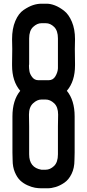

<svg xmlns="http://www.w3.org/2000/svg" viewBox="-20 -818 469 1034"><path d="M292 -137 293 -201Q293 -242 271.5 -262Q250 -282 226 -282H203Q180 -282 158 -261.5Q136 -241 136 -201L137 -137V-120V-54V-35V13Q137 85 203 96H226Q250 96 271 76Q292 56 292 13V-35V-54V-120ZM187 -386H242Q266 -386 278.5 -407.5Q291 -429 292 -450V-472V-558V-611Q292 -653 271.5 -673Q251 -693 227 -693H203Q180 -693 158.5 -673Q137 -653 137 -611V-558V-472Q136 -470 136 -465Q136 -450 138.5 -434.5Q141 -419 153.5 -402.5Q166 -386 187 -386ZM232 -798Q252 -798 275.5 -789Q299 -780 324.5 -760.5Q350 -741 367 -701Q384 -661 384 -607L383 -554L384 -477V-466Q384 -380 340 -329Q382 -278 382 -191V-123V-49V4Q382 11 381.5 24.5Q381 38 381 44Q381 87 365.5 118.5Q350 150 326.5 166Q303 182 280 189Q257 196 236 196H203Q186 196 168.5 193Q151 190 128.5 180Q106 170 89 154Q72 138 60 109.5Q48 81 48 44Q48 38 47.5 24.5Q47 11 47 4V-49V-123V-191Q47 -278 89 -329Q45 -380 45 -466V-477L46 -554L45 -607Q45 -664 62.5 -705Q80 -746 107.5 -764.5Q135 -783 158 -790.5Q181 -798 203 -798Z"/></svg>

Font: Soda Fountain
Style: Regular
Weight: 400
Version: Version 1.0